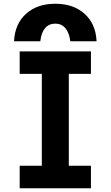

<svg xmlns="http://www.w3.org/2000/svg" viewBox="-20 -1004 590 1024"><path d="M275 -984Q372 -984 431.5 -930Q491 -876 495 -784H355Q349 -830 328.5 -854Q308 -878 275 -878Q241 -878 220.5 -854Q200 -830 195 -784H55Q59 -876 118.5 -930Q178 -984 275 -984ZM85 0V-120H203V-610H85V-730H465V-610H347V-120H465V0Z"/></svg>

Font: M PLUS Code Latin SemiExpanded
Style: Bold
Weight: 700
Width: 6
Designer: Coji Morishita
Foundry: UNDERFOREST DESIGN
Version: Version 1.002; ttfautohint (v1.8.3)